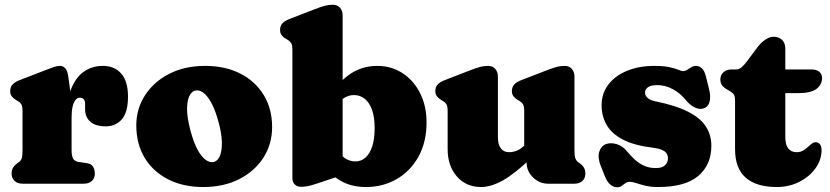

<svg xmlns="http://www.w3.org/2000/svg" viewBox="-20 -775 3503 810"><path d="M259 -264Q259 -345 278.8 -396.5Q298.5 -448 333.5 -472.5Q368.5 -497 414 -497Q463 -497 491.5 -464.5Q520 -432 520 -367Q520 -302 494.2 -272Q468.5 -242 426.5 -242Q383 -242 361 -261.5Q339 -281 339 -314.5V-336Q339 -350 333 -356.5Q327 -363 317 -363Q307 -363 299 -353.8Q291 -344.5 286.5 -325.8Q282 -307 282 -279ZM269 -446 282 -348V-142Q282 -118.5 288.2 -106.5Q294.5 -94.5 310 -92L345 -87Q364 -84.5 372 -72.5Q380 -60.5 380 -43Q380 -23 367.5 -11.5Q355 0 333 0H76Q54.5 0 41.8 -11.5Q29 -23 29 -43Q29 -58 35.5 -68.2Q42 -78.5 54 -87L61 -92Q68 -97 71.5 -106.8Q75 -116.5 75 -142V-305Q75 -327.5 69.5 -335.8Q64 -344 55 -349L48 -353Q37 -359.5 30 -368.2Q23 -377 23 -391Q23 -407 32.5 -418Q42 -429 63 -437L169 -478Q191 -486.5 205.8 -491.8Q220.5 -497 232 -497Q247 -497 256.2 -486Q265.5 -475 269 -446Z M845.5 -497Q931 -497 994.5 -464.2Q1058 -431.5 1093 -373.5Q1128 -315.5 1128 -239Q1128 -167.5 1091.5 -110.2Q1055 -53 989.5 -19.5Q924 14 837.5 14Q752.5 14 689 -18.5Q625.5 -51 590.2 -109.5Q555 -168 555 -246Q555 -315.5 591.5 -372.5Q628 -429.5 693.2 -463.2Q758.5 -497 845.5 -497ZM883 -92Q899 -96.5 907.8 -117.5Q916.5 -138.5 916 -174.2Q915.5 -210 902.5 -258Q889 -309 872 -340.2Q855 -371.5 837 -384.5Q819 -397.5 802.5 -392.5Q787.5 -388.5 778.2 -368.5Q769 -348.5 769.2 -313Q769.5 -277.5 783 -226Q796.5 -175 813.2 -144Q830 -113 848.2 -100.2Q866.5 -87.5 883 -92Z M1425.5 -710V-37L1342.5 -9Q1316.5 0 1294 6.5Q1271.5 13 1249.5 13Q1234 13 1223.8 3.5Q1213.5 -6 1213.5 -24V-563Q1213.5 -585.5 1208 -593.8Q1202.5 -602 1193.5 -607L1186.5 -611Q1175.5 -617.5 1168.5 -626.2Q1161.5 -635 1161.5 -649Q1161.5 -665 1171 -676Q1180.5 -687 1201.5 -695L1307.5 -736Q1333 -746 1349.5 -750.5Q1366 -755 1384.5 -755Q1403.5 -755 1414.5 -742.2Q1425.5 -729.5 1425.5 -710ZM1388.5 -307 1352.5 -347Q1395.5 -417 1449 -457Q1502.5 -497 1571.5 -497Q1631 -497 1678 -466.5Q1725 -436 1752.2 -382.2Q1779.5 -328.5 1779.5 -258Q1779.5 -176.5 1746 -115.2Q1712.5 -54 1654.5 -20Q1596.5 14 1523.5 14Q1463 14 1417.8 -11.8Q1372.5 -37.5 1339.5 -90L1396.5 -156Q1415.5 -120 1436 -107Q1456.5 -94 1479.5 -94Q1503.5 -94 1521.8 -110Q1540 -126 1550.2 -157.2Q1560.5 -188.5 1560.5 -234Q1560.5 -282 1549 -313Q1537.5 -344 1517.8 -359Q1498 -374 1473.5 -374Q1448 -374 1426.5 -358.2Q1405 -342.5 1388.5 -307Z M2201.5 -90V-110L2191.5 -112V-305Q2191.5 -327.5 2186 -335.8Q2180.5 -344 2171.5 -349L2164.5 -353Q2153.5 -360 2146.5 -368.5Q2139.5 -377 2139.5 -391Q2139.5 -407 2149 -418Q2158.5 -429 2179.5 -437L2285.5 -478Q2311 -488 2327.5 -492.5Q2344 -497 2362.5 -497Q2381.5 -497 2392.5 -484.2Q2403.5 -471.5 2403.5 -452V-142Q2403.5 -116.5 2407.2 -107Q2411 -97.5 2417.5 -92L2424.5 -87Q2436.5 -79 2443 -68.5Q2449.5 -58 2449.5 -43Q2449.5 -23 2437 -11.5Q2424.5 0 2402.5 0H2292.5Q2256.5 0 2229 -26.2Q2201.5 -52.5 2201.5 -90ZM1868.5 -146V-305Q1868.5 -327.5 1863 -335.8Q1857.5 -344 1848.5 -349L1841.5 -353Q1830.5 -360 1823.5 -368.5Q1816.5 -377 1816.5 -391Q1816.5 -407 1826 -418Q1835.5 -429 1856.5 -437L1962.5 -478Q1988 -488 2004.5 -492.5Q2021 -497 2039.5 -497Q2058.5 -497 2069.5 -484.2Q2080.5 -471.5 2080.5 -452V-197Q2080.5 -165.5 2092.8 -149.2Q2105 -133 2127.5 -133Q2142.5 -133 2157.2 -138Q2172 -143 2187.5 -157L2204.5 -173L2242.5 -129L2219.5 -107Q2150.5 -41 2101 -13.5Q2051.5 14 2009.5 14Q1946.5 14 1907.5 -30.5Q1868.5 -75 1868.5 -146Z M2752 -416Q2725 -416 2713 -406.5Q2701 -397 2701 -384Q2701 -376 2706 -368.8Q2711 -361.5 2720.2 -356Q2729.5 -350.5 2743 -348Q2830 -330.5 2882.2 -304Q2934.5 -277.5 2957.8 -241.5Q2981 -205.5 2981 -160Q2981 -80 2926 -33Q2871 14 2756 14Q2726 14 2703.2 8.5Q2680.5 3 2664.2 -2.5Q2648 -8 2637 -8Q2626 -8 2618.2 -2.2Q2610.5 3.5 2602.8 9.2Q2595 15 2584 15Q2568.5 15 2555.2 4.2Q2542 -6.5 2532 -31L2514 -76Q2500.5 -110.5 2508.2 -135Q2516 -159.5 2536 -167Q2557 -174.5 2582 -166.8Q2607 -159 2624 -138Q2640 -118.5 2657.5 -102.2Q2675 -86 2696.8 -76Q2718.5 -66 2747 -66Q2772.5 -66 2785.2 -77.5Q2798 -89 2798 -107Q2798 -119 2792 -128Q2786 -137 2771.8 -143Q2757.5 -149 2733 -152Q2655.5 -161.5 2608.2 -186Q2561 -210.5 2539.5 -247.5Q2518 -284.5 2518 -331Q2518 -381 2546.5 -418.2Q2575 -455.5 2625 -476.2Q2675 -497 2740 -497Q2780 -497 2804.8 -491.5Q2829.5 -486 2842.5 -480.5Q2855.5 -475 2860 -475Q2870.5 -475 2879.2 -480.5Q2888 -486 2896.8 -491.5Q2905.5 -497 2916 -497Q2929.5 -497 2940.8 -487Q2952 -477 2958 -453L2972 -396Q2979 -369 2973.5 -346Q2968 -323 2946 -317Q2929 -312.5 2909.8 -322.2Q2890.5 -332 2874 -352Q2850 -382 2818.2 -399Q2786.5 -416 2752 -416Z M3053.5 -394 3046.5 -398Q3034 -405 3026.5 -414.8Q3019 -424.5 3019 -440Q3019 -458.5 3032 -470.2Q3045 -482 3065 -482H3087Q3097 -482 3107.2 -490Q3117.5 -498 3131 -516L3175 -575Q3189 -594 3207.8 -607Q3226.5 -620 3243 -620Q3265.5 -620 3279.2 -607Q3293 -594 3293 -570V-197Q3293 -165.5 3305 -149.2Q3317 -133 3341 -133Q3356 -133 3367.5 -139.5Q3379 -146 3388.2 -154.8Q3397.5 -163.5 3406 -169.8Q3414.5 -176 3423.5 -175Q3433 -174.5 3439.5 -165.8Q3446 -157 3446 -142Q3446 -101 3420.5 -65.2Q3395 -29.5 3352 -7.8Q3309 14 3257 14Q3171.5 14 3126.2 -25.2Q3081 -64.5 3081 -146V-350Q3081 -372.5 3073.2 -380Q3065.5 -387.5 3053.5 -394ZM3220 -382V-482H3404Q3424.5 -482 3436.2 -472.5Q3448 -463 3448 -445Q3448 -418 3424.5 -400Q3401 -382 3346 -382Z"/></svg>

Font: Fraunces SuperSoft Wonky
Style: Regular
Weight: 900
Version: Version 1.000;[b76b70a41]